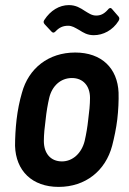

<svg xmlns="http://www.w3.org/2000/svg" viewBox="-20 -725 506 753"><path d="M348 -587C384 -587 422 -606 445 -643C449 -650 449 -655 445 -660L419 -690C414 -696 408 -694 403 -687C387 -669 373 -664 357 -664C340 -664 328 -673 313 -682C295 -694 277 -705 250 -705C213 -705 178 -684 154 -647C149 -640 151 -635 155 -630L182 -601C188 -595 192 -596 198 -602C212 -617 227 -624 247 -624C263 -624 273 -617 291 -607C307 -597 322 -587 348 -587ZM210 8C315 8 394 -55 420 -154C428 -185 436 -223 440 -257C444 -291 446 -331 445 -362C441 -457 379 -519 275 -519C170 -519 92 -457 66 -361C57 -331 49 -291 45 -256C41 -222 39 -183 39 -153C42 -55 106 8 210 8ZM223 -92C178 -92 152 -124 152 -172C152 -197 155 -227 159 -256C162 -286 167 -315 173 -341C184 -388 218 -419 262 -419C306 -419 333 -388 333 -341C333 -315 330 -286 326 -256C323 -227 318 -198 312 -172C300 -124 265 -92 223 -92Z"/></svg>

Font: Barlow Semi Condensed SemiBold
Style: Italic
Weight: 600
Width: 4
Italic angle: -7°
Designer: Jeremy Tribby
Foundry: Tribby Type
Version: Version 1.422;hotconv 1.0.109;makeotfexe 2.5.65596